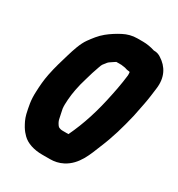

<svg xmlns="http://www.w3.org/2000/svg" viewBox="-218 -860 1140 1230"><g transform="rotate(30 352.5 -245.0)"><path d="M478.6 -719.5H436.6C399.8 -719.5 365.8 -710 336.1 -694.6C307.1 -679.9 270.4 -657 242.4 -633.9C209.4 -607.3 184.6 -573.5 163.5 -544.5C135.8 -506.3 117.6 -447.9 104.1 -402.7C87.9 -348 71.6 -295.9 59 -233C49.6 -185.9 46.5 -144 44.8 -99.4C41.2 -33.2 52.4 8.8 62.4 55.9C71.2 90.2 82 109.5 96.7 135.4C110.7 157.6 119.4 166.9 132.7 180.6C165.5 213.4 218.7 230.5 280 230.5H337C370.2 230.5 401.7 223.8 431.1 208.5C517.7 164.1 548.1 70.6 578.5 -4.1C615.1 -90.5 640.7 -179.7 664.1 -278.3L684.2 -379C692.6 -421.3 697.5 -464.5 702.1 -499.3C715.5 -592.4 677.2 -652.2 620.9 -688.1C608.2 -697.3 589.9 -705.9 565.7 -705C539.7 -713.9 506.4 -719.5 478.6 -719.5ZM360.2 32.5H320.5C303.9 32.5 297 30.1 285.4 24.1C275.1 14.3 263.2 -7.3 261.1 -20.6L253.6 -55.7C251.1 -66.4 249 -76.6 246.4 -90.6C242.4 -122.7 248.2 -189 257.2 -234C263.6 -266 271.1 -297.9 280.6 -327.2C291.2 -365.1 302 -401 315.1 -436.2C323.8 -461.5 325.9 -461.4 344.1 -484.2C350.3 -492.4 357.4 -497.3 375.4 -508.9C396.8 -522.7 393.8 -521.5 397.1 -521.5H432.2C441.1 -520.2 457.1 -518.3 461.2 -517.4C469.6 -515.4 473.9 -511.5 497.8 -509.6C500.2 -507.4 500 -507.7 501.5 -506.1C502 -496.1 502.7 -490.3 502.2 -483.5C498.1 -451.4 493.1 -413.8 486.2 -379L476.6 -331C449 -192.7 412.6 -77 360.2 32.5Z"/></g></svg>

Font: Smoothie
Style: ExBdIt
Weight: 800
Foundry: Cannot Into Space Fonts
Version: Version 0.8